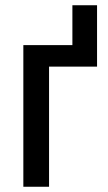

<svg xmlns="http://www.w3.org/2000/svg" viewBox="-20 -712 410 732"><path d="M350 -692V-458H167V0H69V-540H256V-692Z"/></svg>

Font: Noto Sans Condensed Medium
Style: Regular
Weight: 500
Width: 3
Designer: Monotype Design Team
Foundry: Monotype Imaging Inc.
Version: Version 2.013; ttfautohint (v1.8.4.7-5d5b)